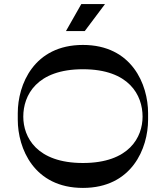

<svg xmlns="http://www.w3.org/2000/svg" viewBox="-20 -920 808 940"><path d="M378 -900 303 -768H395L494 -900ZM705 -366C705 -506 626 -700 386 -700C146 -700 67 -506 67 -366V-334C67 -194 146 0 386 0C626 0 705 -194 705 -334ZM386 -122C159 -122 94 -249 94 -349C94 -453 159 -581 386 -581C613 -581 678 -453 678 -349C678 -249 613 -122 386 -122Z"/></svg>

Font: Space Cowgirl Medium
Style: Regular
Weight: 600
Designer: Valery Marier
Foundry: Valery Marier
Version: Version 1.000;hotconv 1.0.109;makeotfexe 2.5.65596